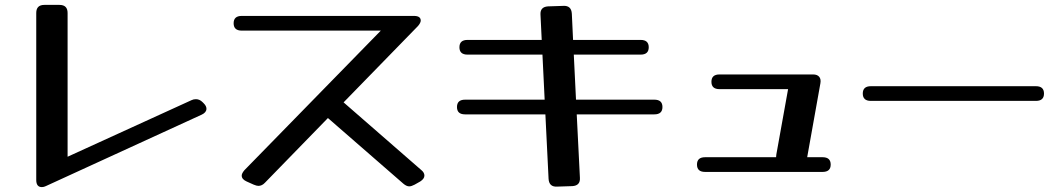

<svg xmlns="http://www.w3.org/2000/svg" viewBox="-20 -732 4338 784"><path d="M762 -323Q770 -327 780 -327Q795 -327 807 -315L812 -310Q823 -299 823 -288Q823 -273 804 -264L167 28Q159 32 151 32Q128 32 128 3V-679Q128 -712 161 -712H223Q256 -712 256 -679V-92Z M1062 14Q1050 27 1035 27Q1028 27 1016 22L987 9Q967 0 967 -15Q967 -24 978 -37L1535 -607H967Q934 -607 934 -637Q934 -667 967 -667H1670Q1698 -667 1698 -648Q1698 -639 1687 -626L1383 -314L1701 -37Q1713 -27 1713 -15Q1713 -2 1696 9L1673 22Q1667 25 1661.5 27Q1656 29 1651 29Q1640 29 1627 18L1319 -250Z M2348 -6Q2350 26 2317 28L2255 30Q2222 32 2220 -2L2207 -265H1879Q1846 -265 1846 -295Q1846 -325 1879 -325H2204L2195 -509H1889Q1856 -509 1856 -539Q1856 -569 1889 -569H2192L2187 -672Q2185 -704 2218 -706L2280 -708Q2313 -710 2315 -676L2320 -569H2596Q2629 -569 2629 -539Q2629 -509 2596 -509H2323L2332 -325H2652Q2685 -325 2685 -295Q2685 -265 2652 -265H2335Z M3339 -90Q3372 -90 3372 -60Q3372 -30 3339 -30H2859Q2826 -30 2826 -60Q2826 -90 2859 -90H3149Q3149 -95 3150 -101L3198 -368H2918Q2885 -368 2885 -398Q2885 -428 2918 -428H3300Q3317 -428 3325 -418.5Q3333 -409 3330 -392L3276 -90Z M4210 -380Q4243 -380 4243 -350Q4243 -320 4210 -320H3536Q3503 -320 3503 -350Q3503 -380 3536 -380Z"/></svg>

Font: Yusei Magic
Style: Regular
Weight: 400
Designer: Tanukizamurai
Foundry: Yusei Magic Project
Version: Version 1.200